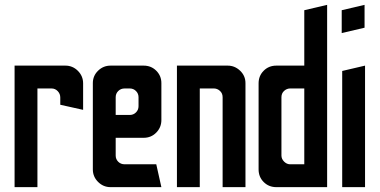

<svg xmlns="http://www.w3.org/2000/svg" viewBox="-20 -770 1562 790"><path d="M40 0V-500H249Q279 -500 300.5 -478.5Q322 -457 322 -427V-318L228 -339V-369Q228 -384 217.5 -395Q207 -406 192 -406H134V0Z M435 0Q405 0 383.5 -21.5Q362 -43 362 -73V-428Q362 -458 383.5 -479Q405 -500 435 -500H571Q602 -500 623 -479Q644 -458 644 -428V-276Q644 -246 623 -224.5Q602 -203 571 -203H456V-130Q456 -115 466.5 -104.5Q477 -94 493 -94H623L644 0ZM456 -297H514Q529 -297 539.5 -307.5Q550 -318 550 -333V-370Q550 -385 539.5 -395.5Q529 -406 514 -406H493Q477 -406 466.5 -395.5Q456 -385 456 -370Z M708 0V-500H917Q946 -500 968 -479Q990 -458 990 -428V0H896V-370Q896 -386 885 -396Q874 -406 860 -406H802V0Z M1117 0Q1086 0 1065 -21Q1044 -42 1044 -73V-427Q1044 -458 1065 -479Q1086 -500 1117 -500H1232V-728L1326 -750V0ZM1174 -94H1232V-406H1174Q1160 -406 1149 -396Q1138 -386 1138 -370V-130Q1138 -116 1149 -105Q1160 -94 1174 -94Z M1386 -634V-728L1480 -750V-656ZM1388 0V-478L1482 -500V0Z"/></svg>

Font: Odibee Sans
Style: Regular
Weight: 400
Designer: James Barnard - Barnard Co. Limited
Version: Version 2.001; ttfautohint (v1.8.3)